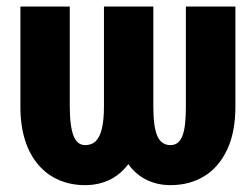

<svg xmlns="http://www.w3.org/2000/svg" viewBox="-20 -548 756 579"><path d="M293.5 -528.3H414.1V-227.1Q414.1 -168.9 401.1 -124.8Q388.2 -80.6 364.7 -50.3Q341.3 -20 308.6 -4.9Q275.9 10.3 236.8 10.3Q193.8 10.3 158.2 -4.9Q122.6 -20 96.2 -50.3Q69.8 -80.6 55.7 -124.8Q41.5 -168.9 41.5 -227.1V-528.3H190.4V-227.1Q190.4 -196.3 193.4 -174.3Q196.3 -152.3 201.9 -138.2Q207.5 -124 216.3 -117.2Q225.1 -110.4 236.8 -110.4Q256.8 -110.4 269 -122.6Q281.2 -134.8 287.4 -160.6Q293.5 -186.5 293.5 -227.1ZM540.5 -528.3H689.9V-227.1Q689.9 -149.4 665 -96.7Q640.1 -43.9 596.2 -16.8Q552.2 10.3 494.1 10.3Q455.6 10.3 423.6 -4.9Q391.6 -20 368.9 -50.3Q346.2 -80.6 334.2 -124.8Q322.3 -168.9 322.3 -227.1V-528.3H442.4V-227.1Q442.4 -196.3 445.3 -174.3Q448.2 -152.3 454.3 -138.2Q460.4 -124 470.5 -117.2Q480.5 -110.4 494.1 -110.4Q506.8 -110.4 515.6 -117.2Q524.4 -124 530 -138.2Q535.6 -152.3 538.1 -174.3Q540.5 -196.3 540.5 -227.1Z"/></svg>

Font: Roboto Condensed ExtraBold
Style: Regular
Weight: 800
Designer: Christian Robertson
Foundry: Google
Version: Version 3.008; 2023